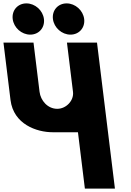

<svg xmlns="http://www.w3.org/2000/svg" viewBox="-52 -1111 771 1131"><path d="M103.5 -1091C52.5 -1091 16.6 -1050 22.8 -999C29.1 -948 75.1 -907 126.1 -907C177.1 -907 213.1 -948 206.8 -999C200.6 -1050 154.5 -1091 103.5 -1091ZM340.5 -1091C289.5 -1091 253.6 -1050 259.8 -999C266.1 -948 312.1 -907 363.1 -907C414.1 -907 450.1 -948 443.8 -999C437.6 -1050 391.5 -1091 340.5 -1091ZM519.4 -860H342.4L378 -570C384.3 -519 338.3 -470 285.3 -470C228.3 -470 187.3 -519 181 -570L145.4 -860H-31.6L9.9 -522C27.5 -379 164.2 -332 258.2 -332H407.2L448 0H625Z"/></svg>

Font: Hussar
Style: BdOpOblOne
Weight: 700
Foundry: Cannot Into Space Fonts
Version: Version 2.00